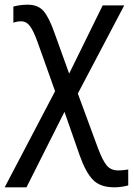

<svg xmlns="http://www.w3.org/2000/svg" viewBox="-31 -559 572 819"><path d="M202 -417 264 -245 407 -536H499L301 -160L388 76Q407 126 424.5 147Q442 168 474 168Q492 168 516 164V232Q486 240 456 240Q396 240 365 207.5Q334 175 309 104L244 -82L82 240H-11L204 -170L128 -383Q112 -427 97 -447.5Q82 -468 59 -468Q41 -468 26 -462V-531Q56 -539 87 -539Q132 -539 155.5 -511Q179 -483 202 -417Z"/></svg>

Font: Noto Sans Display
Style: Regular
Weight: 400
Designer: Monotype Design team
Foundry: Monotype Imaging Inc.
Version: Version 1.000